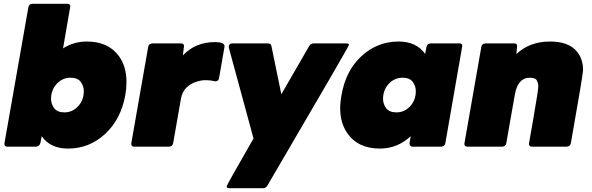

<svg xmlns="http://www.w3.org/2000/svg" viewBox="-20 -770 3110 1008"><path d="M337 10Q244 10 199 -55Q196 -37 192 -19.5Q188 -2 169 0H18Q3 0 3 -16L129 -732Q132 -749 150 -750H334Q349 -750 349 -736Q349 -733 311 -516Q367 -552 436 -552Q548 -552 604 -476Q644 -421 644 -339Q644 -307 638 -271Q615 -144 532 -67Q449 10 337 10ZM318 -180Q356 -180 384 -206Q420 -239 420 -292Q420 -318 404 -340Q388 -362 350 -362Q313 -362 285 -337Q248 -303 248 -251Q248 -224 264.5 -202Q281 -180 318 -180Z M868 0H684Q669 0 669 -16L758 -524Q761 -541 780 -542H931Q946 -542 946 -528L940 -479Q1006 -549 1108 -549Q1159 -549 1159 -527L1130 -359Q1127 -343 1109 -343Q1088 -349 1056 -349Q1036 -349 1008.5 -340Q981 -331 959 -310Q937 -289 930 -252L889 -18Q886 -2 868 0Z M1361 218H1183Q1170 218 1170 208Q1170 202 1311 -43L1181 -521Q1181 -542 1199 -542H1388Q1403 -542 1405 -528L1457 -275L1603 -528Q1612 -542 1627 -542H1799Q1812 -542 1812 -534Q1812 -527 1384 204Q1376 218 1361 218Z M1974 10Q1862 10 1806 -67Q1766 -122 1766 -201Q1766 -234 1773 -271Q1795 -399 1878 -475.5Q1961 -552 2073 -552Q2166 -552 2212 -487Q2216 -506 2219 -523.5Q2222 -541 2242 -542H2393Q2407 -542 2407 -529L2318 -18Q2315 -2 2297 0H2146Q2130 0 2130 -18L2136 -55Q2067 10 1974 10ZM2061 -180Q2099 -180 2127 -206Q2163 -239 2163 -292Q2163 -318 2147 -340Q2131 -362 2093 -362Q2056 -362 2028 -337Q1991 -303 1991 -251Q1991 -224 2007.5 -202Q2024 -180 2061 -180Z M2956 0H2772Q2757 0 2757 -16L2780 -147Q2806 -298 2806 -315Q2806 -333 2798.5 -347.5Q2791 -362 2761 -362Q2699 -362 2683 -274L2638 -18Q2635 -2 2617 0H2433Q2418 0 2418 -16L2507 -524Q2510 -541 2529 -542H2680Q2695 -542 2695 -528L2691 -486Q2760 -552 2868 -552Q2966 -552 3009 -499Q3041 -461 3041 -402Q3041 -380 2977 -18Q2974 -2 2956 0Z"/></svg>

Font: YamahaIndonesia935. App Black
Style: Italic
Weight: 900
Italic angle: -10°
Designer: Dalton Maag Ltd
Foundry: Dalton Maag Ltd
Version: Version 1.002; January 01, 2024; Regular/Italic